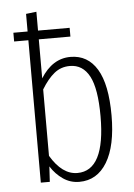

<svg xmlns="http://www.w3.org/2000/svg" viewBox="-53 -781 583 833"><g transform="rotate(-5 238.0 -364.5)"><path d="M267.1 -532.2Q342.3 -532.2 382.6 -465.6Q422.9 -398.9 422.9 -264.2Q422.9 -131.3 379.6 -60.1Q336.4 11.2 258.8 11.2Q220.2 11.2 188.5 -10.5Q156.7 -32.2 134.8 -66.9L130.9 0H91.8V-620.1H29.8V-658.2H91.8V-734.9L137.2 -740.2V-658.2H274.9V-620.1H137.2V-450.2Q188.5 -532.2 267.1 -532.2ZM253.9 -27.8Q375 -27.8 375 -264.2Q375 -384.8 346.2 -439Q317.4 -493.2 261.2 -493.2Q222.2 -493.2 193.1 -469.7Q164.1 -446.3 137.2 -401.9V-112.8Q187.5 -27.8 253.9 -27.8Z"/></g></svg>

Font: Fira Sans Compressed ExtraLight
Style: Regular
Weight: 250
Width: 1
Designer: Carrois Corporate & Edenspiekermann AG
Foundry: Carrois Corporate GbR & Edenspiekermann AG
Version: Version 4.203;PS 004.203;hotconv 1.0.88;makeotf.lib2.5.64775